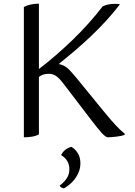

<svg xmlns="http://www.w3.org/2000/svg" viewBox="-20 -741 735 1046"><path d="M192 -365Q286 -437 376.5 -524.5Q467 -612 539 -706Q552 -713 569 -716.5Q586 -720 604 -720Q612 -720 620.5 -719.5Q629 -719 633 -717Q597 -670 556 -625.5Q515 -581 471.5 -540Q428 -499 384.5 -462Q341 -425 300 -392Q312 -390 322.5 -385.5Q333 -381 344 -372.5Q355 -364 367 -350.5Q379 -337 396 -317L548 -131Q569 -105 585 -87Q601 -69 613.5 -55.5Q626 -42 637 -32Q648 -22 659 -13V-6Q651 -3 639 -0.5Q627 2 613 3.5Q599 5 586 6Q573 7 564 7Q550 1 532 -19Q514 -39 478 -86L322 -290Q299 -319 282.5 -329Q266 -339 246 -339Q228 -339 215.5 -334.5Q203 -330 192 -322V-9Q176 0 154.5 3.5Q133 7 110 7V-703Q144 -721 192 -721ZM418 148Q418 175 408.5 197.5Q399 220 385.5 237Q372 254 356.5 266Q341 278 329 285Q322 285 314.5 280.5Q307 276 305 270Q325 256 341.5 233.5Q358 211 358 181Q358 157 347 137.5Q336 118 313 104Q321 87 336 75Q351 63 369 59Q389 70 403.5 93Q418 116 418 148Z"/></svg>

Font: Gotu
Style: Regular
Weight: 400
Designer: Sarang Kulkarni & Kailash Malviya
Foundry: Ek Type
Version: Version 2.320;hotconv 1.0.109;makeotfexe 2.5.65596; ttfautoh